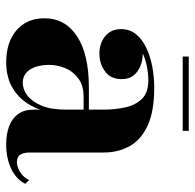

<svg xmlns="http://www.w3.org/2000/svg" viewBox="-25 -595 630 620"><g transform="rotate(90 290.0 -285.0)"><path d="M446 10Q413.5 10 388.2 0.8Q363 -8.5 348.5 -28.2Q334 -48 334 -79V-304.5Q334 -340.5 327 -373.5Q320 -406.5 299.8 -427.8Q279.5 -449 239.5 -449Q218.5 -449 194.2 -444.2Q170 -439.5 148.2 -429Q126.5 -418.5 112.5 -401.8Q98.5 -385 98.5 -361H75Q75 -392.5 98.8 -411.8Q122.5 -431 153.5 -431Q186 -431 210.8 -413.5Q235.5 -396 235.5 -363Q235.5 -327.5 210.5 -309.2Q185.5 -291 153.5 -291Q119.5 -291 96.8 -309.8Q74 -328.5 74 -361Q74 -389 90.5 -409.2Q107 -429.5 134.5 -442.5Q162 -455.5 195.5 -461.8Q229 -468 263.5 -468Q339.5 -468 385.5 -446.8Q431.5 -425.5 452 -388.5Q472.5 -351.5 472.5 -304.5V-64.5Q472.5 -47.5 479.2 -36Q486 -24.5 504.5 -24.5Q517 -24.5 534.2 -34.2Q551.5 -44 561.5 -64L573.5 -51.5Q559 -22.5 525.2 -6.2Q491.5 10 446 10ZM181.5 10Q116.5 10 77.8 -23.2Q39 -56.5 39 -113.5Q39 -180.5 97.2 -218.8Q155.5 -257 262 -257H380.5V-240H294Q256 -240 233 -222.8Q210 -205.5 199.8 -180Q189.5 -154.5 189.5 -129.5Q189.5 -105.5 195.5 -86.2Q201.5 -67 214.5 -55.2Q227.5 -43.5 247.5 -43.5Q268.5 -43.5 288.2 -58.2Q308 -73 321 -103.8Q334 -134.5 334 -182H346.5Q346.5 -123.5 326.2 -80.5Q306 -37.5 269.2 -13.8Q232.5 10 181.5 10ZM162.5 -560V-579.5H402.5V-560Z"/></g></svg>

Font: Bodoni Moda 11pt
Style: Bold
Weight: 700
Designer: Owen Earl
Foundry: indestructible type
Version: Version 2.004